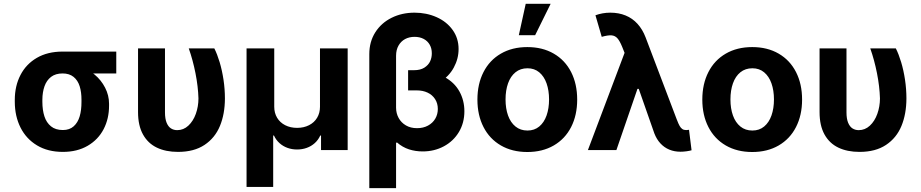

<svg xmlns="http://www.w3.org/2000/svg" viewBox="-20 -783 4807 1002"><path d="M306.7 -513.8Q312.7 -511.5 318.7 -505.6Q324.6 -499.8 332.4 -491.7Q340.6 -479 349.4 -469Q358.1 -459.1 370.9 -449.7Q383.6 -440.2 401.2 -434.9Q439.5 -422.3 473.7 -393.8Q508 -365.3 528.5 -325.4Q549.1 -285.5 549.1 -241.7V-232Q549.3 -163.6 520.8 -108.9Q492.2 -54.1 437.6 -22.2Q382.9 9.7 308.1 9.7Q229.7 9.7 173.2 -24.3Q116.7 -58.3 87.1 -117.3Q57.4 -176.4 57.2 -251.4V-262.4Q57.4 -334.7 86.9 -391.6Q116.3 -448.6 172.5 -481.2Q228.6 -513.8 306.7 -513.8ZM308.1 -104.4Q342.8 -104.4 364.5 -123.8Q386.2 -143.2 395.8 -175.8Q405.4 -208.3 405.2 -251.4V-262.4Q405.4 -301.9 395.8 -332.8Q386.2 -363.6 364 -381.7Q341.8 -399.7 306.7 -399.7Q269.8 -399.7 246.4 -381.7Q223.1 -363.6 212.2 -332.7Q201.3 -301.7 201.1 -262.4V-251.4Q201.3 -208.1 211.8 -175.7Q222.3 -143.2 246 -123.8Q269.7 -104.4 308.1 -104.4ZM586.8 -399.7H306.7V-513.8H586.8Z M841 -530.4V-196.6Q841 -163.2 849.6 -142.4Q858.2 -121.7 872.4 -112.8Q886.6 -103.8 904.8 -103.8Q937.7 -103.8 962.9 -127.2Q988.2 -150.7 1001.9 -188.7Q1015.5 -226.7 1015.7 -269.3Q1013.9 -331.5 1000.2 -400.7Q986.5 -469.9 965.1 -530.4H1098.5Q1113.6 -500.6 1126.3 -458.5Q1138.9 -416.4 1146.4 -367.2Q1153.8 -317.9 1153.8 -269.3Q1153.6 -188.1 1127.8 -125.6Q1102 -63.1 1047.3 -26.7Q992.6 9.7 909.1 9.7Q844.9 9.7 798.4 -12.7Q751.9 -35 726.2 -81.4Q700.4 -127.8 700.4 -198V-530.4Z M1266.7 -530.4H1411.2V-225.8Q1411.2 -193.4 1426.2 -168.4Q1441.2 -143.4 1468.3 -129.6Q1495.5 -115.7 1530.4 -115.7Q1565.6 -115.7 1592.9 -129.7Q1620.3 -143.7 1635.1 -168.7Q1649.9 -193.6 1649.9 -225.8V-530.4H1794.4V0H1655.4V-75.6H1651.3Q1640.8 -52.5 1622.6 -36.1Q1604.5 -19.8 1580.8 -11.3Q1557.1 -2.8 1530.4 -2.8Q1503.8 -2.8 1480.2 -11.3Q1456.6 -19.8 1438.5 -36.2Q1420.3 -52.6 1409.8 -75.6H1405.7V192.6H1266.7Z M2403.5 -202.3Q2403.5 -141.9 2375 -94.1Q2346.4 -46.3 2296.5 -19.5Q2246.6 7.3 2185.9 7.3Q2148.1 7.3 2114.3 -3.6Q2080.5 -14.6 2051.8 -39.5L2047 -37.6V-220.7Q2047.2 -191.2 2060.5 -167.1Q2073.8 -142.9 2098.5 -128.5Q2123.1 -114.1 2156.4 -114.1Q2188.8 -114.1 2213.5 -127.5Q2238.2 -140.8 2251.6 -163.7Q2264.9 -186.5 2264.9 -214.3Q2264.9 -243.7 2250.5 -265.9Q2236.2 -288 2211.5 -299.6Q2186.8 -311.2 2156.1 -311.2H2109.8V-408.8H2176.5Q2247.6 -408.8 2299.2 -381.2Q2350.8 -353.7 2377.2 -306.5Q2403.5 -259.4 2403.5 -202.3ZM2373.2 -527.3Q2373.4 -476.7 2348.1 -430.2Q2322.9 -383.6 2274.5 -354.2Q2226.2 -324.9 2161.9 -324.9H2109.8V-416.7H2141.4Q2173.8 -416.7 2194.7 -430Q2215.6 -443.3 2224.7 -462.9Q2233.7 -482.5 2233.5 -504.8Q2233.7 -529.8 2222.7 -549.4Q2211.6 -569.1 2191.1 -579.9Q2170.5 -590.7 2143.6 -590.7Q2115.8 -590.7 2094.2 -579.2Q2072.6 -567.6 2059.8 -545.2Q2047 -522.8 2047 -492V198.9H1907.3V-500.6Q1907.3 -565.2 1938.6 -614.4Q1970 -663.6 2023.8 -690.2Q2077.5 -716.9 2143.6 -716.9Q2205.9 -716.9 2258.6 -693.4Q2311.3 -669.9 2342.2 -626.7Q2373.2 -583.5 2373.2 -527.3Z M2471.5 -263.2Q2471.5 -344.9 2503.3 -406.9Q2535 -468.9 2594 -503.1Q2652.9 -537.3 2732 -537.3Q2811.1 -537.3 2870 -503.1Q2929 -468.9 2960.6 -406.9Q2992.2 -344.9 2992.2 -263.2Q2992.2 -181.9 2960.6 -120Q2929 -58.1 2870 -23.9Q2811.1 10.3 2732 10.3Q2652.9 10.3 2594 -23.9Q2535 -58.1 2503.3 -120Q2471.5 -181.9 2471.5 -263.2ZM2845.4 -264Q2845.4 -311.1 2832.4 -347.9Q2819.4 -384.7 2794.1 -405.7Q2768.8 -426.7 2732.8 -426.7Q2696 -426.7 2670.3 -405.9Q2644.5 -385.1 2631.4 -348.2Q2618.3 -311.3 2618.3 -264Q2618.3 -216.9 2631.4 -180.2Q2644.5 -143.6 2670.3 -122.7Q2696 -101.8 2732.8 -101.8Q2768.8 -101.8 2794.1 -122.7Q2819.4 -143.6 2832.4 -180.3Q2845.4 -217.1 2845.4 -264ZM2723.6 -763.1H2853.6L2772.7 -599.2H2687.6Z M3394.9 -86.8 3303.6 -347.4 3246.8 -489 3226.9 -538.7Q3214.4 -569.4 3202.1 -583.2Q3189.9 -597 3171.2 -598.5Q3152.4 -599.9 3120.3 -590.7L3087.5 -703.3Q3105.6 -710 3124.9 -713.4Q3144.1 -716.9 3165.2 -716.9Q3209 -716.9 3244.9 -702.2Q3280.8 -687.5 3307.1 -658.5Q3333.4 -629.5 3349.3 -587.8L3511.9 -159.5Q3512.3 -158.2 3513 -156.9Q3520.8 -136.3 3527 -125.6Q3533.1 -114.9 3540.9 -109.6Q3548.7 -104.2 3560.8 -104.2Q3562.8 -104.2 3564.9 -104.4Q3567 -104.5 3569.1 -104.9Q3572.1 -105.1 3575.8 -105.6L3589.1 1.2Q3578.5 4.4 3562.2 6.6Q3545.8 8.8 3531.3 8.8Q3499.6 8.8 3473.1 -2.1Q3446.7 -13 3426.8 -34.4Q3406.9 -55.7 3394.9 -86.8ZM3258.5 -557.5 3348.1 -319.2H3306.7L3196.9 0H3048.2Z M3645.2 -263.2Q3645.2 -344.9 3677 -406.9Q3708.7 -468.9 3767.6 -503.1Q3826.6 -537.3 3905.7 -537.3Q3984.8 -537.3 4043.7 -503.1Q4102.6 -468.9 4134.2 -406.9Q4165.9 -344.9 4165.9 -263.2Q4165.9 -181.9 4134.2 -120Q4102.6 -58.1 4043.7 -23.9Q3984.8 10.3 3905.7 10.3Q3826.6 10.3 3767.6 -23.9Q3708.7 -58.1 3677 -120Q3645.2 -181.9 3645.2 -263.2ZM4019.1 -264Q4019.1 -311.1 4006.1 -347.9Q3993.1 -384.7 3967.8 -405.7Q3942.5 -426.7 3906.5 -426.7Q3869.7 -426.7 3844 -405.9Q3818.2 -385.1 3805.1 -348.2Q3792 -311.3 3792 -264Q3792 -216.9 3805.1 -180.2Q3818.2 -143.6 3844 -122.7Q3869.7 -101.8 3906.5 -101.8Q3942.5 -101.8 3967.8 -122.7Q3993.1 -143.6 4006.1 -180.3Q4019.1 -217.1 4019.1 -264Z M4397.6 -530.4V-196.6Q4397.6 -163.2 4406.2 -142.4Q4414.9 -121.7 4429 -112.8Q4443.2 -103.8 4461.4 -103.8Q4494.3 -103.8 4519.6 -127.2Q4544.9 -150.7 4558.5 -188.7Q4572.1 -226.7 4572.3 -269.3Q4570.5 -331.5 4556.8 -400.7Q4543.1 -469.9 4521.7 -530.4H4655.1Q4670.2 -500.6 4682.9 -458.5Q4695.6 -416.4 4703 -367.2Q4710.4 -317.9 4710.4 -269.3Q4710.2 -188.1 4684.4 -125.6Q4658.6 -63.1 4603.9 -26.7Q4549.2 9.7 4465.8 9.7Q4401.5 9.7 4355 -12.7Q4308.5 -35 4282.8 -81.4Q4257.1 -127.8 4257.1 -198V-530.4Z"/></svg>

Font: Pretendard Variable
Style: Regular
Weight: 400
Designer: Base glyphs from Inter by Rasmus Andersson; Hangul glyphs from Noto Sans CJK(Source Han Sans) by Jang Soo-young and Kang
Foundry: Kil Hyung-jin
Version: Version 1.100;FEAKit 1.0